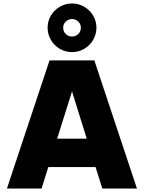

<svg xmlns="http://www.w3.org/2000/svg" viewBox="-20 -1089 831 1109"><path d="M255 -929Q255 -967 274 -999Q293 -1031 325.5 -1050Q358 -1069 396 -1069Q434 -1069 466.5 -1050Q499 -1031 518 -999Q537 -967 537 -929Q537 -891 518 -858.5Q499 -826 466.5 -807Q434 -788 396 -788Q358 -788 325.5 -807Q293 -826 274 -858.5Q255 -891 255 -929ZM447 -929Q447 -950 432 -964.5Q417 -979 396 -979Q375 -979 360 -964.5Q345 -950 345 -929Q345 -907 360 -892.5Q375 -878 396 -878Q417 -878 432 -892.5Q447 -907 447 -929ZM220 0H20L266 -740H525L771 0H571L532 -124H259ZM396 -561 310 -288H481Z"/></svg>

Font: Be Vietnam Black
Style: Regular
Weight: 900
Designer: Lam Bao; Tony Le; Vietanh Nguyen
Foundry: Yellow Type Foundry
Version: Version 5.000